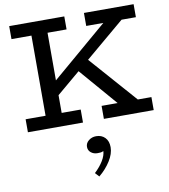

<svg xmlns="http://www.w3.org/2000/svg" viewBox="-107 -776 1073 1222"><g transform="rotate(-10 429.5 -165.0)"><path d="M209 -148V-243L653 -622H771ZM36 0V-84H392V0ZM165 -47V-638H269V-47ZM36 -602V-686H392V-602ZM527 0V-84H849V0ZM653 -58 382 -372 462 -423 784 -58ZM519 -602V-686H840V-602ZM538 185Q538 227 509 273Q480 319 435 356L411 330Q447 296 467 262.5Q487 229 488 201Q479 206 470 207Q461 208 449 208Q425 208 407.5 194Q390 180 390 157Q390 133 410.5 116.5Q431 100 459 100Q494 100 516 122.5Q538 145 538 185Z"/></g></svg>

Font: BioRhyme
Style: Regular
Weight: 400
Designer: Aoife Mooney
Foundry: Aoife Mooney Type
Version: Version 1.600;gftools[0.9.33]